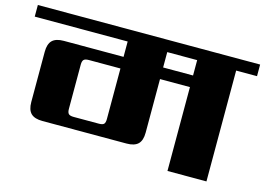

<svg xmlns="http://www.w3.org/2000/svg" viewBox="-106 -782 1301 942"><g transform="rotate(15 544.5 -311.0)"><path d="M805 -485V-563H653V-485ZM452 -169V-426H292Q273 -426 266 -419Q259 -412 259 -394V-169Q259 -151 266 -144Q273 -137 292 -137H420Q439 -137 445.5 -144Q452 -151 452 -169ZM1109 -622V-563H1003V0H805V-426H653V-154Q653 -114 634.5 -96Q616 -78 576 -78H149Q109 -78 90.5 -96Q72 -114 72 -154V-409Q72 -449 90.5 -467Q109 -485 149 -485H452V-563H-20V-622Z"/></g></svg>

Font: Sarpanch ExtraBold
Style: Regular
Weight: 800
Designer: Manushi Parikh (Devanagari and Latin), Jyotish Sonowal (Devanagari)
Foundry: Indian Type Foundry
Version: Version 2.004;PS 1.0;hotconv 1.0.78;makeotf.lib2.5.61930; tt